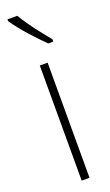

<svg xmlns="http://www.w3.org/2000/svg" viewBox="-151 -797 477 829"><g transform="rotate(-20 87.5 -382.0)"><path d="M52 -764H7V-756C39 -707 99 -643 137 -606H160V-617C124 -661 84 -710 52 -764ZM106 0V-529H70V0Z"/></g></svg>

Font: Noto Sans Hebrew ExtraCondensed ExtraLight
Style: Regular
Weight: 200
Width: 2
Designer: Monotype Design Team
Foundry: Monotype Imaging Inc.
Version: Version 2.004